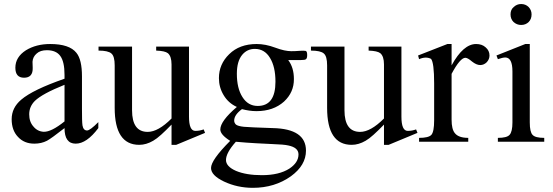

<svg xmlns="http://www.w3.org/2000/svg" viewBox="-20 -694 2707 940"><path d="M147.9 9.3Q98.1 9.3 67.9 -23.9Q37.1 -56.2 37.1 -110.4Q37.1 -166.5 84 -206.1Q141.1 -254.9 295.9 -308.6V-327.6Q295.9 -392.1 274.9 -420.4Q254.4 -448.2 209.5 -448.2Q177.2 -448.2 159.7 -432.1Q140.6 -416 139.2 -391.6L140.1 -361.8Q141.6 -313.5 97.7 -313.5Q55.2 -313.5 55.2 -362.3Q55.2 -414.6 106.9 -447.8Q157.2 -478.5 225.6 -478.5Q319.8 -478.5 354 -435.5Q381.3 -402.3 381.3 -320.3V-161.1Q381.3 -130.9 381.8 -110.8Q382.3 -90.8 383.8 -80.1Q388.2 -55.2 406.2 -55.2Q420.9 -55.2 461.4 -96.2V-66.9Q404.3 9.3 350.6 9.3Q295.9 9.3 295.9 -66.9Q231 -16.1 210 -4.9Q182.6 9.3 147.9 9.3ZM194.3 -48.8Q231.9 -47.9 295.9 -99.6V-278.8Q187.5 -235.4 150.9 -200.2Q123 -172.4 123 -134.3Q123 -97.2 144 -74.2Q163.6 -50.3 194.3 -48.8Z M661.6 15.1Q541.5 15.1 541.5 -166V-374Q541.5 -418.5 525.4 -432.1Q509.3 -446.3 462.4 -446.3V-465.8H626.5V-154.3Q626.5 -48.3 703.1 -48.3Q754.4 -48.3 819.8 -113.8V-378.4Q819.8 -418.5 801.8 -433.6Q787.6 -444.8 744.6 -446.3V-465.8H905.3V-123Q905.3 -53.2 936 -53.2Q958 -53.2 977.1 -60.5L983.9 -43.5L842.8 15.1H819.8V-84Q791.5 -54.7 769.3 -34.7Q747.1 -14.6 730 -4.9Q695.8 15.1 661.6 15.1Z M1217.8 225.6Q1142.1 225.6 1076.7 194.8Q1013.2 164.6 1013.2 128.4Q1013.2 89.4 1106.9 -4.4Q1058.6 -34.7 1058.6 -60.1Q1058.6 -101.1 1139.6 -170.4Q1097.7 -189.5 1074.7 -228.5Q1051.8 -266.6 1051.8 -311.5Q1051.8 -379.9 1102.1 -428.7Q1152.3 -478.5 1236.8 -478.5Q1279.8 -478.5 1327.1 -460.9Q1351.6 -451.7 1371.3 -447.5Q1391.1 -443.4 1405.8 -443.4Q1414.6 -443.4 1425.5 -443.8Q1436.5 -444.3 1449.7 -445.3Q1458 -446.3 1464.8 -445.8Q1471.7 -445.3 1476.6 -444.8Q1483.9 -442.9 1483.9 -424.3Q1483.9 -408.7 1478 -404.3Q1473.6 -399.9 1451.2 -399.9H1391.1Q1418.9 -363.3 1418.9 -307.1Q1419.4 -242.2 1370.6 -196.8Q1318.4 -149.9 1235.8 -149.9Q1217.3 -149.9 1199.5 -152.6Q1181.6 -155.3 1164.6 -159.7Q1126.5 -131.8 1126.5 -103.5Q1126.5 -92.8 1135.3 -84Q1145.5 -76.2 1174.3 -73.2Q1189 -71.8 1224.1 -70.3Q1259.3 -68.8 1315.4 -66.9Q1478 -63.5 1478 43.5Q1478 115.2 1404.3 168.9Q1324.7 225.6 1217.8 225.6ZM1262.2 163.6Q1346.7 163.6 1397 131.3Q1441.4 101.6 1441.4 62Q1441.4 28.3 1391.1 18.1Q1370.6 13.2 1310.5 11.2Q1277.3 9.8 1233.2 7.3Q1189 4.9 1134.8 0Q1086.4 54.2 1086.4 89.4Q1086.4 121.1 1135.3 142.6Q1185.5 163.6 1262.2 163.6ZM1241.7 -175.3Q1328.6 -175.3 1328.6 -293.9Q1328.6 -367.2 1301.8 -410.6Q1275.4 -454.6 1227.5 -454.6Q1189.9 -454.6 1165.5 -425.3Q1139.6 -393.6 1139.6 -333Q1139.6 -261.7 1167 -218.8Q1194.3 -175.3 1241.7 -175.3Z M1701.7 15.1Q1581.5 15.1 1581.5 -166V-374Q1581.5 -418.5 1565.4 -432.1Q1549.3 -446.3 1502.4 -446.3V-465.8H1666.5V-154.3Q1666.5 -48.3 1743.2 -48.3Q1794.4 -48.3 1859.9 -113.8V-378.4Q1859.9 -418.5 1841.8 -433.6Q1827.6 -444.8 1784.7 -446.3V-465.8H1945.3V-123Q1945.3 -53.2 1976.1 -53.2Q1998 -53.2 2017.1 -60.5L2023.9 -43.5L1882.8 15.1H1859.9V-84Q1831.5 -54.7 1809.3 -34.7Q1787.1 -14.6 1770 -4.9Q1735.8 15.1 1701.7 15.1Z M2031.7 0V-19Q2078.1 -19 2091.8 -33.7Q2105.5 -48.8 2105.5 -105.5V-285.6Q2105.5 -387.2 2090.3 -405.8Q2064.9 -418.9 2031.7 -404.3L2026.9 -422.4L2170.4 -478.5H2190.9V-374Q2248 -478.5 2311 -478.5Q2339.8 -478.5 2357.4 -462.4Q2376.5 -446.3 2376.5 -422.4Q2376.5 -404.3 2363.3 -389.6Q2349.1 -375.5 2331.1 -375.5Q2312.5 -375.5 2290.5 -393.1Q2269.5 -411.1 2258.3 -411.1Q2232.9 -411.1 2190.9 -332.5V-108.4Q2190.9 -61 2207 -42Q2225.1 -19 2272.5 -19V0Z M2417.5 0V-19Q2461.4 -19 2474.6 -33.7Q2488.8 -48.8 2488.8 -94.7V-344.2Q2488.8 -412.6 2453.6 -412.6Q2441.4 -412.6 2417.5 -404.3L2410.6 -422.4L2551.8 -478.5H2573.7V-94.7Q2573.7 -47.9 2587.4 -33.7Q2600.6 -19 2644.5 -19V0ZM2531.2 -571.8Q2510.3 -571.8 2494.1 -586.4Q2479.5 -601.1 2479.5 -623.5Q2479.5 -647 2495.1 -659.7Q2510.7 -674.3 2531.2 -674.3Q2553.2 -674.3 2567.9 -659.7Q2582.5 -644.5 2582.5 -623.5Q2582.5 -600.6 2568.4 -586.4Q2553.7 -571.8 2531.2 -571.8Z"/></svg>

Font: Nuosu SIL
Style: Regular
Weight: 400
Designer: Peter Constable, Alex Kotlar, Peter Martin
Foundry: SIL International
Version: Version 2.300